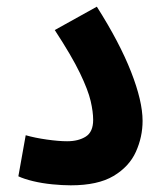

<svg xmlns="http://www.w3.org/2000/svg" viewBox="-20 -549 482 575"><path d="M35 -21 57 -144Q85 -136 120.5 -131Q156 -126 181 -126Q215 -126 237 -140Q259 -154 259 -190Q259 -214 251.5 -246.5Q244 -279 219.5 -330Q195 -381 144 -459L270 -529Q338 -422 372.5 -334Q407 -246 407 -187Q407 -139 387 -94.5Q367 -50 320 -22Q273 6 192 6Q167 6 136.5 3Q106 0 79 -6.5Q52 -13 35 -21Z"/></svg>

Font: Noto Sans Arabic ExtCond
Style: Bold
Weight: 700
Width: 2
Designer: Monotype Design Team, Nadine Chahine, Nizar Qandah and Khaled Hosny
Foundry: Monotype Imaging Inc.
Version: Version 2.012; ttfautohint (v1.8.4.7-5d5b)